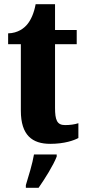

<svg xmlns="http://www.w3.org/2000/svg" viewBox="-20 -680 411 921"><path d="M221 10C290 10 336 -7 356 -18V-89C338 -83 315 -80 292 -80C253 -80 244 -105 244 -163V-468H348V-536H244V-660H151C143 -616 128 -585 113 -566C97 -545 66 -521 19 -520V-468H80V-149C80 -31 135 10 221 10ZM104 208V221H165C195 178 236 113 252 71V61H143C136 104 116 169 104 208Z"/></svg>

Font: Noto Serif Georgian ExtraCondensed Black
Style: Regular
Weight: 900
Width: 2
Designer: Monotype Design Team, Akaki Razmadze
Foundry: Google LLC
Version: Version 2.003